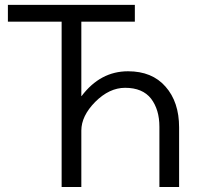

<svg xmlns="http://www.w3.org/2000/svg" viewBox="-20 -751 811 771"><path d="M11.7 -664.1Q11.7 -680.7 11.7 -731.4Q139.6 -731.4 521.5 -731.4Q521.5 -714.8 521.5 -664.1Q467.8 -664.1 306.6 -664.1Q306.6 -589.8 306.6 -365.2Q306.6 -365.2 307.6 -365.2Q382.8 -464.8 494.1 -464.8Q590.8 -464.8 644.5 -403.3Q699.2 -341.8 699.2 -239.3Q699.2 -159.2 699.2 0Q679.7 0 620.1 0Q620.1 -60.5 620.1 -242.2Q620.1 -310.5 586.9 -354.5Q552.7 -398.4 482.4 -398.4Q418.9 -398.4 362.3 -341.8Q306.6 -285.2 306.6 -226.6Q306.6 -151.4 306.6 0Q287.1 0 227.5 0Q227.5 -166 227.5 -664.1Q173.8 -664.1 11.7 -664.1Z"/></svg>

Font: Gothic A1
Style: Regular
Weight: 400
Designer: HanYang I&C Co.,Ltd.
Version: Version 2.50